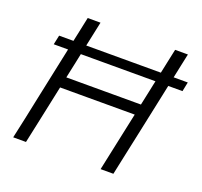

<svg xmlns="http://www.w3.org/2000/svg" viewBox="-123 -854 1046 995"><g transform="rotate(20 399.5 -356.5)"><path d="M46 0Q59 -59.5 71 -115Q82.5 -170.5 96.5 -236.5L146.5 -473Q149.5 -486.5 152.2 -499.5Q155 -512.5 157.5 -525H78.5L89.5 -576.5H168.5Q176 -611 183 -644.5Q190 -678 197.5 -713H268Q253.5 -645 239 -576.5H650.5Q658 -611.5 665 -645Q672 -678.5 679.5 -713H750Q742.5 -678.5 735.5 -645Q728.5 -611.5 721 -576.5H799L788.5 -525H710Q704.5 -498.5 699 -472.5L649 -237Q635 -170.5 623 -115.5Q611 -60 598.5 0H528Q540.5 -59.5 552.5 -115Q564.5 -170.5 578.5 -237L597.5 -326H186L167 -236.5Q153 -170.5 141.2 -115Q129.5 -59.5 116.5 0ZM217 -472.5 198.5 -386H610L628.5 -473Q631 -486.5 634 -499.5Q637 -512.5 639.5 -525H228Q223 -500.5 217 -472.5Z"/></g></svg>

Font: Heraclito Light
Style: Italic
Weight: 300
Italic angle: -12°
Designer: Kostas Bartsokas (font) & Cristiano Sobral (main changes)
Foundry: Kostas Bartsokas (font) & Cristiano Sobral (main changes)
Version: Version 1.00;July 8, 2020;FontCreator 13.0.0.2655 64-bit